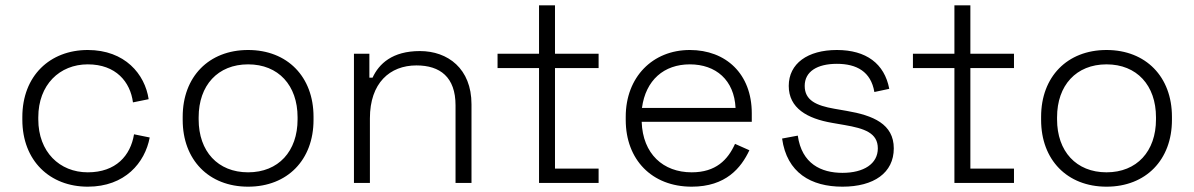

<svg xmlns="http://www.w3.org/2000/svg" viewBox="-20 -688 4491 722"><path d="M310 14C450 14 525 -76 543 -171L484 -183C471 -103 416 -40 310 -40C204 -40 124 -117 124 -239V-247C124 -369 204 -446 310 -446C416 -446 470 -380 480 -303L539 -315C525 -409 450 -500 310 -500C168 -500 64 -403 64 -248V-238C64 -83 168 14 310 14Z M913 14C1061 14 1159 -87 1159 -237V-249C1159 -399 1061 -500 913 -500C765 -500 667 -399 667 -249V-237C667 -87 765 14 913 14ZM727 -239V-247C727 -367 799 -446 913 -446C1027 -446 1099 -367 1099 -247V-239C1099 -119 1027 -40 913 -40C799 -40 727 -119 727 -239Z M1311 0H1371V-243C1371 -376 1446 -442 1546 -442C1635 -442 1693 -398 1693 -292V0H1753V-296C1753 -430 1664 -496 1559 -496C1455 -496 1405 -448 1381 -396H1369V-486H1311Z M2007 0H2231V-54H2067V-432H2231V-486H2067V-668H2007V-486H1851V-432H2007Z M2581 14C2710 14 2767 -57 2798 -123L2744 -147C2717 -87 2672 -40 2581 -40C2474 -40 2397 -109 2393 -230H2807V-262C2807 -410 2710 -500 2574 -500C2434 -500 2333 -398 2333 -249V-237C2333 -88 2431 14 2581 14ZM2394 -282C2408 -387 2477 -446 2574 -446C2672 -446 2741 -387 2746 -282Z M3148 14C3266 14 3341 -38 3341 -130C3341 -222 3263 -254 3164 -271L3118 -279C3049 -291 3006 -311 3006 -365C3006 -419 3053 -448 3127 -448C3201 -448 3255 -419 3268 -342L3324 -354C3306 -449 3237 -500 3127 -500C3017 -500 2946 -449 2946 -365C2946 -281 3016 -242 3109 -226L3155 -218C3231 -205 3281 -188 3281 -130C3281 -72 3228 -38 3148 -38C3068 -38 2995 -72 2980 -178L2921 -167C2939 -38 3030 14 3148 14Z M3569 0H3793V-54H3629V-432H3793V-486H3629V-668H3569V-486H3413V-432H3569Z M4141 14C4289 14 4387 -87 4387 -237V-249C4387 -399 4289 -500 4141 -500C3993 -500 3895 -399 3895 -249V-237C3895 -87 3993 14 4141 14ZM3955 -239V-247C3955 -367 4027 -446 4141 -446C4255 -446 4327 -367 4327 -247V-239C4327 -119 4255 -40 4141 -40C4027 -40 3955 -119 3955 -239Z"/></svg>

Font: Meta Space Light
Style: Regular
Weight: 300
Designer: Meta Pool / Florian Karsten
Foundry: Meta Pool / Florian Karsten
Version: Version 2.000;Glyphs 3.1.1 (3137)